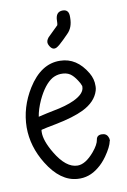

<svg xmlns="http://www.w3.org/2000/svg" viewBox="-85 -803 560 845"><g transform="rotate(-10 195.5 -381.0)"><path d="M223.6 -710.9Q223.6 -752 255.9 -752Q284.2 -752 283.2 -718.8V-714.8Q283.2 -670.9 257.8 -646.5L235.4 -624Q212.9 -601.6 201.2 -595.7Q182.6 -586.9 169.9 -610.4Q161.1 -625 169.9 -639.6Q171.9 -642.6 174.8 -646.5L221.7 -692.4Q223.6 -700.2 223.6 -710.9ZM305.7 -166Q308.6 -185.5 330.1 -185.5Q351.6 -185.5 358.4 -168Q361.3 -162.1 361.3 -156.2Q361.3 -153.3 361.3 -150.4Q361.3 -150.4 360.4 -150.4Q355.5 -125 328.1 -85.9Q308.6 -58.6 287.1 -42Q244.1 -6.8 192.4 -10.7Q116.2 -15.6 59.6 -107.4Q10.7 -186.5 10.7 -272.5Q11.7 -362.3 61.5 -442.4Q121.1 -538.1 206.1 -536.1Q280.3 -535.2 325.2 -459Q341.8 -430.7 340.8 -400.4Q340.8 -397.5 340.8 -396.5Q340.8 -388.7 337.9 -378.9Q323.2 -331.1 265.6 -302.7Q219.7 -280.3 139.6 -264.6Q124 -261.7 99.6 -256.8Q75.2 -251 74.2 -251Q72.3 -251 72.3 -241.2Q71.3 -203.1 105.5 -145.5Q151.4 -68.4 203.1 -68.4Q238.3 -68.4 277.3 -114.3Q302.7 -144.5 305.7 -166ZM71.3 -309.6Q112.3 -319.3 137.7 -324.2Q197.3 -335 234.4 -352.5Q283.2 -376 283.2 -406.2Q283.2 -406.2 283.2 -412.1Q283.2 -408.2 282.2 -412.1Q279.3 -421.9 269.5 -436.5Q254.9 -459 240.2 -468.8Q223.6 -479.5 198.2 -478.5Q178.7 -477.5 161.1 -467.8Q124 -445.3 93.8 -380.9Q76.2 -341.8 71.3 -309.6Z"/></g></svg>

Font: otype
Style: Regular
Weight: 400
Designer: ironsmith
Version: 4